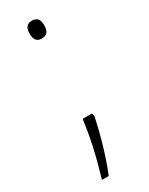

<svg xmlns="http://www.w3.org/2000/svg" viewBox="-179 -571 572 737"><g transform="rotate(-30 107.0 -203.0)"><path d="M77 -496C77 -471 86 -456 109 -456C133 -456 142 -471 142 -496C142 -520 133 -535 109 -535C86 -535 77 -519 77 -496ZM135 -99 131 -111H90C80 -36 66 31 37 129H67C96 59 120 -29 135 -99Z"/></g></svg>

Font: Noto Sans Lao UI SemCond ExtLt
Style: Regular
Weight: 200
Width: 4
Designer: Monotype Design Team
Foundry: Monotype Imaging Inc.
Version: Version 2.000